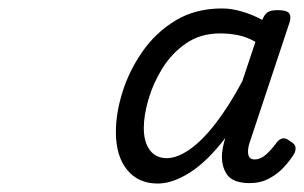

<svg xmlns="http://www.w3.org/2000/svg" viewBox="-20 -1160 719 454"><path d="M353 -726Q307 -726 280.5 -758.5Q254 -791 254 -848Q254 -892 269.5 -942Q285 -992 316.5 -1037.5Q348 -1083 395 -1111.5Q442 -1140 505 -1140Q528 -1140 553 -1132.5Q578 -1125 600 -1113L603 -1119Q608 -1129 615.5 -1132.5Q623 -1136 636 -1136Q657 -1136 663 -1129.5Q669 -1123 665 -1108L571 -825Q567 -814 566.5 -804Q566 -794 569.5 -788.5Q573 -783 582 -783Q596 -783 609 -794.5Q622 -806 635 -824Q640 -830 647 -832.5Q654 -835 665 -827Q677 -820 678.5 -813Q680 -806 676 -797Q667 -782 652 -765.5Q637 -749 616.5 -738Q596 -727 571 -727Q531 -727 517 -747Q503 -767 505 -797Q506 -807 508 -816Q510 -825 513 -834Q470 -778 429 -752Q388 -726 353 -726ZM320 -857Q320 -835 326.5 -819Q333 -803 345 -794.5Q357 -786 374 -786Q399 -786 429 -807Q459 -828 490.5 -869Q522 -910 553 -968L584 -1061Q563 -1073 542 -1077Q521 -1081 501 -1081Q454 -1081 420 -1057.5Q386 -1034 364 -998.5Q342 -963 331 -925Q320 -887 320 -857Z"/></svg>

Font: Playwrite CU Light
Style: Regular
Weight: 300
Designer: Veronika Burian, José Scaglione
Foundry: TypeTogether
Version: Version 1.002